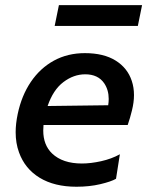

<svg xmlns="http://www.w3.org/2000/svg" viewBox="-20 -716 574 748"><path d="M278 11.5Q192 11.5 134.5 -23.5Q77 -58.5 54 -122.5Q41 -158 41 -201Q41 -234 49 -272Q64 -343.5 100.2 -397Q136.5 -450.5 190 -479.8Q243.5 -509 310.5 -509Q384 -509 430.5 -480Q477 -451 493.5 -400.5Q502 -375 502 -345.5Q502 -317.5 494 -285.5Q487 -256.5 477.5 -229H149.5Q148.5 -218 148.5 -207.5Q148.5 -151 183 -118Q224 -79 299 -79Q333.5 -79 374 -88Q414.5 -97 447 -115L432 -19.5Q413 -8.5 370.8 1.5Q328.5 11.5 278 11.5ZM312 -426.5Q267 -426.5 227 -396.2Q187 -366 165.5 -303L401.5 -306Q403.5 -319 403.5 -330.5Q403.5 -365.5 386 -391.5Q362 -426.5 312 -426.5ZM193 -615 209.5 -696H533.5L517 -615Z"/></svg>

Font: Heraclito Medium
Style: Italic
Weight: 500
Italic angle: -12°
Designer: Kostas Bartsokas (font) & Cristiano Sobral (main changes)
Foundry: Kostas Bartsokas (font) & Cristiano Sobral (main changes)
Version: Version 1.00;July 8, 2020;FontCreator 13.0.0.2655 64-bit